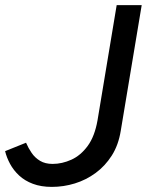

<svg xmlns="http://www.w3.org/2000/svg" viewBox="-34 -720 579 752"><path d="M169 12Q127 12 95 0Q63 -12 41 -32.5Q19 -53 5.5 -78Q-8 -103 -14 -128L68 -161Q77 -140 90 -121Q103 -102 123 -90Q143 -78 172 -78Q209 -78 245.5 -94.5Q282 -111 309.5 -148.5Q337 -186 348 -249L423 -700H521L439 -208Q430 -152 404 -111Q378 -70 340.5 -42.5Q303 -15 259 -1.5Q215 12 169 12Z"/></svg>

Font: Figtree Light Medium
Style: Italic
Weight: 500
Italic angle: -9.5°
Version: Version 2.000